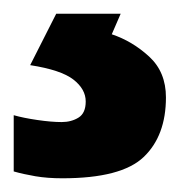

<svg xmlns="http://www.w3.org/2000/svg" viewBox="-38 -20 263 280"><path d="M204 122Q204 178 171.5 209Q139 240 53 240Q31 240 13.5 237Q-4 234 -18 230V148Q-4 152 16.5 155Q37 158 52 158Q66 158 76.5 151.5Q87 145 87 128Q87 110 69 96Q51 82 6 75L44 0H138L125 30Q155 40 179.5 62.5Q204 85 204 122Z"/></svg>

Font: Noto Sans Ol Chiki
Style: Bold
Weight: 700
Designer: Monotype Design Team, Lewis McGuffie
Foundry: Monotype Imaging Inc.
Version: Version 2.003; ttfautohint (v1.8.4.7-5d5b)